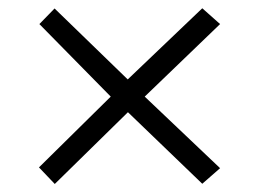

<svg xmlns="http://www.w3.org/2000/svg" viewBox="-20 -529 646 469"><path d="M113.3 -508.3 292 -335 474.1 -508.8 517.6 -470.2 333.5 -293 517.6 -118.2 474.1 -80.1 292.5 -254.9 113.8 -79.6 75.2 -120.1 250.5 -293 76.2 -470.2Z"/></svg>

Font: XB Kayhan
Style: Italic
Weight: 400
Italic angle: -12°
Designer: Behnam
Foundry: Irmug
Version: Version 7.300 2009